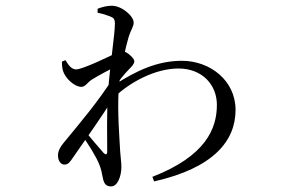

<svg xmlns="http://www.w3.org/2000/svg" viewBox="-20 -602 1040 685"><path d="M523.6 28.9 529.8 45.2C741.9 -2.6 820.4 -99.6 820.4 -209.7C820.4 -314.8 729.5 -385.1 628.8 -385.1C540.7 -385.1 465.9 -349.3 389.4 -300.1L388.6 -256C444.9 -309.8 534.7 -357.6 616.8 -357.6C701.6 -357.6 753.8 -299.5 753.8 -227.8C753.8 -143.5 714.2 -45.1 523.6 28.9ZM209.8 -14.8C223.9 -14.8 230 -24.7 240.7 -40.3C284 -102.6 343 -185.7 382.5 -249.1L383.4 -323.3C330.6 -240.2 270.2 -169.1 206.2 -91.4C193.7 -76 186.9 -62.7 186.9 -47.3C186.9 -27.9 197.3 -14.8 209.8 -14.8ZM376.6 63.1C400 63.1 413.1 25.4 413.1 -6.4C413.1 -23.5 410.2 -37.9 408.8 -61.3C406.6 -106.4 398.3 -201 403.4 -281.9C408.6 -349.7 429.2 -437.6 438.5 -468.4C447.3 -497.1 456.9 -506.6 456.9 -521.4C456.9 -545.1 414.3 -581.5 379.1 -581.5C360.2 -581.5 343.9 -576.7 328.2 -570.8V-556.6C346.7 -552.8 362.3 -547.7 371.7 -543.9C384.9 -538.8 389.9 -535 389.9 -517.4C389.9 -478.5 373.2 -377.5 365.6 -276.2C359.9 -197.7 362.8 -105.5 362.5 -62.1C362.5 -49.9 357.5 -48.5 349.8 -56.1C337.7 -70.2 301 -111.7 280.6 -138.8L269.3 -123.1C293.2 -92.4 323.9 -41 333.1 -17.8C341 0.5 343.6 15.8 347.4 35.1C351.4 53.7 358.6 63.1 376.6 63.1ZM270.2 -292.1C284.4 -292.1 291.6 -307.3 307.2 -317.7C332.1 -333.2 372.1 -354.7 403.8 -369.4C400.4 -358.1 396.2 -344.3 392.2 -337.1L389.4 -291.4C403.5 -312.9 424.5 -339.2 440.6 -355.1C451.2 -366.3 459.2 -374 459.2 -383.6C459.2 -392.6 441.6 -409.8 427.6 -416.4C417.5 -421.9 411.4 -420.7 401.4 -416.1C376.7 -403.8 275.2 -354.4 251.6 -354.4C237.2 -354.4 226.2 -365.6 213.5 -387.5L201 -382.1C200.8 -371.6 201.6 -360.6 204.8 -349.1C212.9 -322.4 245.9 -292.1 270.2 -292.1Z"/></svg>

Font: Source Han Serif TW VF
Style: Regular
Weight: 250
Designer: Ryoko NISHIZUKA 西塚涼子 (kana & ideographs); Frank Grießhammer (Latin, Greek & Cyrillic); Wenlong ZHANG 张文龙 (bopomofo); San
Foundry: Adobe
Version: Version 2.002;hotconv 1.1.0;makeotfexe 2.6.0